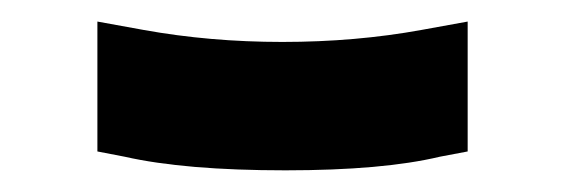

<svg xmlns="http://www.w3.org/2000/svg" viewBox="-20 -420 545 179"><path d="M70.8 -278.8V-399.9L113.8 -392.1Q175.8 -380.9 243.2 -380.9Q311.5 -380.9 373 -392.1L416 -399.9V-278.8L390.1 -273.9Q336.9 -261.2 246.1 -261.2Q152.3 -261.2 96.2 -273.9Z"/></svg>

Font: Telcell.Market
Style: Bold
Weight: 700
Designer: Rasmus Andersson, Sedrak Mkrtchyan
Version: Version 3.019;git-0a5106e0b